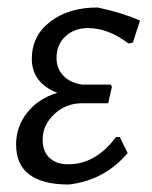

<svg xmlns="http://www.w3.org/2000/svg" viewBox="-20 -486 405 513"><path d="M164 7Q23 7 23 -100Q23 -148 53 -185.5Q83 -223 133 -238Q65 -265 65 -329Q65 -390 114 -428Q163 -466 241 -466Q307 -452 354 -431L335 -372L323 -370Q269 -411 215 -411Q179 -411 155 -389Q131 -367 131 -331Q131 -303 149 -284Q167 -265 199 -260H276L279 -254L269 -210H198Q156 -210 125 -181Q94 -152 94 -113Q94 -81 112.5 -64Q131 -47 162 -47Q236 -47 290 -120H300L321 -77Q259 -4 164 7Z"/></svg>

Font: Alegreya Sans
Style: Italic
Weight: 400
Italic angle: -7°
Designer: Juan Pablo del Peral
Foundry: Huerta Tipografica
Version: Version 2.007